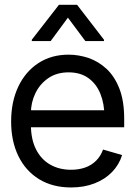

<svg xmlns="http://www.w3.org/2000/svg" viewBox="-20 -785 573 816"><path d="M342.8 -610.4 268.6 -710 195.3 -610.4H115.2V-616.2L230.5 -764.6H307.6L421.9 -616.2V-610.4ZM282.2 11.7Q203.6 11.7 146.2 -23.4Q88.9 -58.6 58.1 -121.8Q27.3 -185.1 27.3 -268.6Q27.3 -352.5 57.6 -416.5Q87.9 -480.5 142.8 -516.6Q197.8 -552.7 271.5 -552.7Q314 -552.7 356 -538.6Q397.9 -524.4 432.4 -492.7Q466.8 -460.9 487.3 -408.7Q507.8 -356.4 507.8 -280.3V-244.1H86.9V-316.4H462.4L423.8 -289.1Q423.8 -343.8 406.7 -386.2Q389.6 -428.7 355.7 -453.1Q321.8 -477.5 271.5 -477.5Q221.2 -477.5 185.3 -452.9Q149.4 -428.2 130.4 -388.7Q111.3 -349.1 111.3 -303.7V-255.9Q111.3 -193.8 132.8 -150.9Q154.3 -107.9 192.9 -85.7Q231.4 -63.5 282.2 -63.5Q314.9 -63.5 341.8 -73Q368.7 -82.5 388.2 -101.8Q407.7 -121.1 418 -149.4L499 -126Q486.3 -85 456.3 -54Q426.3 -22.9 381.8 -5.6Q337.4 11.7 282.2 11.7Z"/></svg>

Font: Inter Tight
Style: Regular
Weight: 400
Designer: Rasmus Andersson
Foundry: rsms
Version: Version 3.002